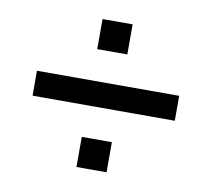

<svg xmlns="http://www.w3.org/2000/svg" viewBox="-62 -681 711 644"><g transform="rotate(10 293.0 -359.0)"><path d="M50.8 -317.4V-402.3H535.2V-317.4ZM237.3 -107.4V-210H339.8V-107.4ZM237.3 -508.8V-611.3H339.8V-508.8Z"/></g></svg>

Font: Min Sans SemiBold
Style: Regular
Weight: 600
Designer: Jinseong-Kim, NotoSansCJK, Nunito
Foundry: Jinseong-Kim
Version: Version 1.400;Glyphs 3.1.2 (3151)